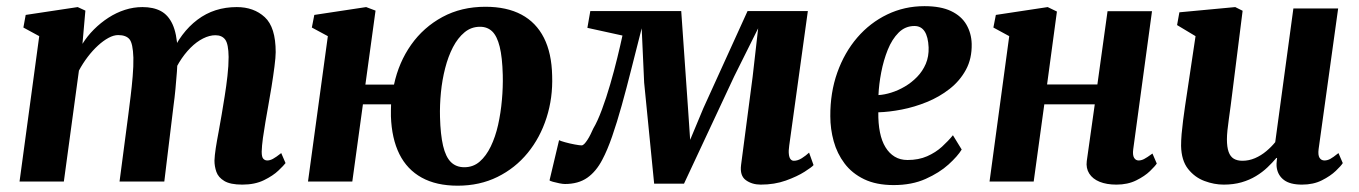

<svg xmlns="http://www.w3.org/2000/svg" viewBox="-20 -590 4416 624"><path d="M257.5 -555.5 248 -447.5Q263.5 -472.5 285.2 -494.2Q307 -516 332.5 -532.5Q358 -549 386 -558Q414 -567 443 -567Q478.5 -567 502.8 -554Q527 -541 540.8 -511Q554.5 -481 557 -430.5Q557 -423 557 -414.5Q557 -406 556.5 -396.8Q556 -387.5 555 -378L534.5 -408.5Q550.5 -447 572.5 -476.2Q594.5 -505.5 621.8 -526Q649 -546.5 681 -556.8Q713 -567 749.5 -567Q805 -567 840.5 -534.2Q876 -501.5 876 -420.5Q876 -404.5 872 -373.5Q868 -342.5 862.5 -308.2Q857 -274 852 -247Q847.5 -222 842.8 -194.5Q838 -167 834.5 -141.5Q831 -116 830.5 -97Q830.5 -79.5 835.8 -74Q841 -68.5 848.5 -68.5Q857.5 -68.5 867.2 -73.8Q877 -79 894 -92.5L908 -60Q902.5 -52.5 885 -35.8Q867.5 -19 838 -4.5Q808.5 10 767.5 10Q728.5 10 709 -1.8Q689.5 -13.5 683.2 -31.5Q677 -49.5 677 -68Q677.5 -84 681.2 -108.5Q685 -133 690.5 -161.5Q696 -190 700.5 -218Q705 -244.5 710.2 -277.2Q715.5 -310 719.2 -343.2Q723 -376.5 723 -405Q722.5 -447 712 -461.2Q701.5 -475.5 680 -475.5Q661 -475.5 640 -465Q619 -454.5 599 -434.5Q579 -414.5 562.2 -387Q545.5 -359.5 534.5 -325.5L557 -408.5Q557 -385.5 555 -357.2Q553 -329 550.2 -300.5Q547.5 -272 544 -247L514 0H368.5L397 -217Q400.5 -244.5 404.5 -277Q408.5 -309.5 411.2 -342Q414 -374.5 413.5 -402.5Q412 -449 400.8 -462.5Q389.5 -476 364 -476Q349.5 -476 332.8 -467Q316 -458 298.5 -442Q281 -426 265 -405Q249 -384 236.5 -360.5L187.5 0H43.5L107.5 -472.5L56 -500.5L63.5 -541.5L232.5 -567Z M1167.5 -315H1260.5Q1276 -387.5 1316.2 -444.5Q1356.5 -501.5 1418 -534.8Q1479.5 -568 1557.5 -568Q1627 -568 1674.8 -542.5Q1722.5 -517 1747.8 -467Q1773 -417 1774.5 -344Q1777 -272 1756.2 -207.2Q1735.5 -142.5 1695 -93Q1654.5 -43.5 1596.8 -15Q1539 13.5 1467.5 13.5Q1398 13.5 1350.5 -12.8Q1303 -39 1278 -89.2Q1253 -139.5 1250.5 -212Q1250.5 -221.5 1250.5 -231.5Q1250.5 -241.5 1251 -251H1159.5L1125 0H981L1045.5 -472.5L993.5 -500.5L1001.5 -541.5L1170 -567L1200.5 -555.5ZM1540 -503Q1511.5 -503 1489.8 -485Q1468 -467 1452.2 -436.8Q1436.5 -406.5 1426.8 -368.5Q1417 -330.5 1413 -289.5Q1409 -248.5 1410 -209.5Q1411.5 -152.5 1420 -116.2Q1428.5 -80 1445.5 -63.2Q1462.5 -46.5 1489 -46.5Q1518 -46.5 1539 -64.8Q1560 -83 1575 -114Q1590 -145 1598.8 -184Q1607.5 -223 1611.2 -265Q1615 -307 1614 -346.5Q1612.5 -404 1604 -438.2Q1595.5 -472.5 1579.8 -487.8Q1564 -503 1540 -503Z M2452.5 10Q2424 10 2404 -4.5Q2384 -19 2388.5 -54L2426 -340L2444 -498L2366 -341.5L2203 7H2106L2073.5 -321.5L2065.5 -498Q2048 -430 2032 -366.2Q2016 -302.5 2000.5 -247Q1985 -191.5 1969.5 -146.8Q1954 -102 1937.5 -71Q1917.5 -32.5 1888.5 -12.2Q1859.5 8 1816 8Q1809.5 8 1798.2 5.8Q1787 3.5 1777 0.8Q1767 -2 1766 -4L1797 -134.5Q1801 -132 1816.2 -127.8Q1831.5 -123.5 1847.8 -120.5Q1864 -117.5 1870 -117.5Q1874.5 -117.5 1879.2 -122.5Q1884 -127.5 1889.2 -135.5Q1894.5 -143.5 1899.2 -153.2Q1904 -163 1908 -172Q1922 -195.5 1936.2 -233.8Q1950.5 -272 1963.2 -316Q1976 -360 1986.2 -402Q1996.5 -444 2003 -474.5L1889 -499.5L1898.5 -554H2194L2216 -238.5L2223 -135.5L2266 -238.5L2409.5 -554H2605.5L2545 -117Q2542.5 -100 2543.8 -89Q2545 -78 2549.2 -72.8Q2553.5 -67.5 2560 -67.5Q2573 -67.5 2586.2 -76Q2599.5 -84.5 2609.5 -94L2624 -53.5Q2619.5 -47.5 2595.2 -32Q2571 -16.5 2534 -3.2Q2497 10 2452.5 10Z M3105.5 -104Q3092.5 -82.5 3062.8 -55.5Q3033 -28.5 2988.2 -8.5Q2943.5 11.5 2884.5 11.5Q2828 11.5 2788.5 -7.5Q2749 -26.5 2724.8 -58.8Q2700.5 -91 2689.5 -131Q2678.5 -171 2678.5 -212Q2678 -289 2701.2 -354.2Q2724.5 -419.5 2766 -467.8Q2807.5 -516 2863.5 -543Q2919.5 -570 2984.5 -570Q3037.5 -570 3071 -554Q3104.5 -538 3120.8 -510Q3137 -482 3138 -447.5Q3139 -399.5 3119.2 -363.2Q3099.5 -327 3066.2 -301Q3033 -275 2992.5 -258.5Q2952 -242 2910.8 -234Q2869.5 -226 2834.5 -225Q2834 -189 2839.8 -160.2Q2845.5 -131.5 2857.8 -111.5Q2870 -91.5 2887.8 -80.8Q2905.5 -70 2929.5 -70Q2965.5 -70 2993.2 -82.2Q3021 -94.5 3041.5 -113.2Q3062 -132 3077 -150.5ZM2952 -505.5Q2922 -505.5 2900.5 -484Q2879 -462.5 2865.2 -428.2Q2851.5 -394 2844 -355Q2836.5 -316 2835 -281Q2854 -282 2876.5 -289Q2899 -296 2920.8 -308.8Q2942.5 -321.5 2960.5 -340Q2978.5 -358.5 2988.8 -382.5Q2999 -406.5 2998 -436Q2996.5 -470.5 2985 -488Q2973.5 -505.5 2952 -505.5Z M3663 -105Q3660.5 -86 3665.8 -77.2Q3671 -68.5 3680.5 -68.5Q3689 -68.5 3698 -73Q3707 -77.5 3725.5 -91L3739.5 -58.5Q3734.5 -50.5 3717.5 -34Q3700.5 -17.5 3672.8 -3.8Q3645 10 3608.5 10Q3576.5 10 3553.8 0.8Q3531 -8.5 3520 -26Q3509 -43.5 3512 -66.5L3538 -251H3374L3339.5 0H3196L3260 -472.5L3208.5 -500.5L3216.5 -541.5L3385 -567L3415 -552.5L3383 -315.5H3546.5L3579.5 -553.5H3724Z M3957 10Q3926 10 3894.5 -1.8Q3863 -13.5 3841.2 -41Q3819.5 -68.5 3818.5 -116Q3818.5 -133.5 3820.2 -154.2Q3822 -175 3825 -198.2Q3828 -221.5 3831.5 -245.5Q3835 -269.5 3838.5 -292L3865.5 -472.5L3805.5 -508.5L3813 -550L3994.5 -567L4018.5 -555L3985 -288.5Q3982.5 -267 3979.5 -245.2Q3976.5 -223.5 3973.8 -203.5Q3971 -183.5 3969.2 -166.5Q3967.5 -149.5 3967.5 -137.5Q3967.5 -112 3973 -96.5Q3978.5 -81 3989.8 -74.2Q4001 -67.5 4018 -67.5Q4039 -67.5 4058.8 -76Q4078.5 -84.5 4095.2 -98.5Q4112 -112.5 4124.5 -128L4183.5 -562.5H4329L4265.5 -105.5Q4263 -86 4268.5 -77.2Q4274 -68.5 4284.5 -68.5Q4293.5 -68.5 4302.8 -73.2Q4312 -78 4330 -92.5L4344 -60Q4339 -51.5 4321.5 -34.8Q4304 -18 4276.2 -4Q4248.5 10 4211.5 10Q4173 10 4153.2 -4.8Q4133.5 -19.5 4129.5 -44.5Q4129 -47 4128.8 -50.8Q4128.5 -54.5 4128.8 -58.8Q4129 -63 4129.5 -67.5Q4130 -72 4130.5 -76L4128.5 -77Q4115.5 -61.5 4099.2 -46Q4083 -30.5 4062 -17.8Q4041 -5 4015 2.5Q3989 10 3957 10Z"/></svg>

Font: Merriweather 20pt ExtraBold
Style: Italic
Weight: 800
Italic angle: -7.8°
Version: Version 2.101